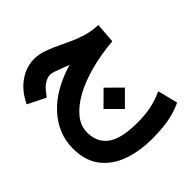

<svg xmlns="http://www.w3.org/2000/svg" viewBox="-210 -602 1078 1078"><g transform="rotate(-45 329.0 -62.5)"><path d="M347.7 -291.5Q340.3 -294.4 333.7 -297.1Q327.1 -299.8 316.4 -303.7Q283.7 -316.4 262.9 -323.2Q242.2 -330.1 232.9 -330.1Q211.4 -330.1 189 -316.4Q166.5 -302.7 150.4 -281.7L127 -252L20.5 -305.2L38.1 -336.4Q70.3 -390.6 121.1 -423.3Q171.9 -456.1 233.4 -456.1Q268.6 -456.1 307.4 -442.1Q346.2 -428.2 389.6 -407.2Q445.8 -379.9 483.6 -365Q521.5 -350.1 552.7 -343.5Q584 -336.9 620.6 -335L611.3 -215.3Q512.7 -207 428.2 -184.3Q343.8 -161.6 281.2 -126.7Q218.8 -91.8 183.8 -47.9Q148.9 -3.9 148.9 46.4Q148.9 126.5 205.6 167.2Q262.2 208 389.6 208Q447.3 208 496.3 198.2Q545.4 188.5 595.2 165.5L625.5 285.2Q571.3 311 513.2 320.8Q455.1 330.6 382.8 330.6Q281.7 330.6 201.7 301.3Q121.6 272 75.2 210.9Q28.8 149.9 28.8 54.2Q28.8 -62 111.3 -153.8Q193.8 -245.6 347.7 -291.5ZM307.6 18.6 392.6 -65.9 477.5 18.6 392.6 103.5Z"/></g></svg>

Font: Vazir UI
Style: Bold-UI
Weight: 700
Designer: Saber Rastikerdar
Foundry: Saber Rastikerdar
Version: Version 30.1.0